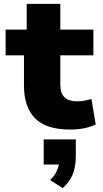

<svg xmlns="http://www.w3.org/2000/svg" viewBox="-20 -659 533 993"><path d="M343 11Q218 11 161 -47.5Q104 -106 104 -217V-373H9V-506H118V-639H292V-506H463V-373H292V-220Q292 -176 314 -155.5Q336 -135 380 -135Q398 -135 416.5 -138.5Q435 -142 453 -147L475 -15Q444 -1 411.5 5Q379 11 343 11ZM304 314 239 272Q264 249 275.5 221Q287 193 287 171L323 192H206V62H372V153Q372 201 356.5 241.5Q341 282 304 314Z"/></svg>

Font: Nunito Sans 7pt Black
Style: Regular
Weight: 900
Designer: Vernon Adams
Foundry: Vernon Adams
Version: Version 3.101;gftools[0.9.27]